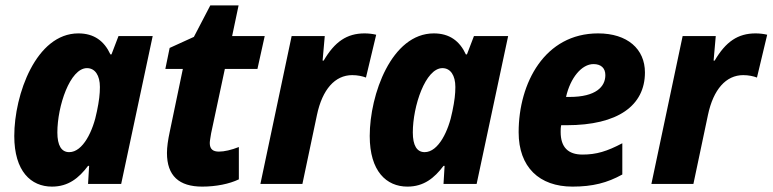

<svg xmlns="http://www.w3.org/2000/svg" viewBox="-20 -683 2869 713"><path d="M173 10C234 10 273 -22 307 -67H311L307 0H430L547 -549H420L394 -481H390C367 -531 329 -559 271 -559C114 -559 33 -332 33 -178C33 -47 95 10 173 10ZM237 -118C208 -118 193 -143 193 -191C193 -289 240 -430 303 -430C333 -430 351 -403 351 -360C351 -334 348 -308 340 -270C326 -197 288 -118 237 -118Z M731 10C782 10 832 0 867 -17V-137C839 -126 813 -120 793 -120C771 -120 759 -129 759 -152C759 -160 762 -174 764 -188L815 -427H936L963 -549H842L866 -663H761L700 -546L610 -505L594 -427H659L610 -192C604 -164 600 -137 600 -115C600 -30 645 10 731 10Z M947 0H1103L1157 -256C1177 -351 1224 -404 1288 -404C1308 -404 1326 -400 1339 -395L1377 -554C1365 -557 1349 -559 1334 -559C1268 -559 1223 -528 1182 -458H1178L1186 -549H1063Z M1493 10C1554 10 1593 -22 1627 -67H1631L1627 0H1750L1867 -549H1740L1714 -481H1710C1687 -531 1649 -559 1591 -559C1434 -559 1353 -332 1353 -178C1353 -47 1415 10 1493 10ZM1557 -118C1528 -118 1513 -143 1513 -191C1513 -289 1560 -430 1623 -430C1653 -430 1671 -403 1671 -360C1671 -334 1668 -308 1660 -270C1646 -197 1608 -118 1557 -118Z M2106 10C2181 10 2235 -4 2291 -35V-151C2234 -121 2195 -109 2143 -109C2090 -109 2062 -136 2062 -193C2062 -201 2062 -209 2064 -218H2084C2275 -218 2375 -291 2375 -414C2375 -501 2310 -559 2201 -559C2003 -559 1906 -375 1906 -192C1906 -62 1983 10 2106 10ZM2095 -323H2082C2098 -394 2140 -445 2184 -445C2212 -445 2228 -430 2228 -404C2228 -361 2193 -323 2095 -323Z M2399 0H2555L2609 -256C2629 -351 2676 -404 2740 -404C2760 -404 2778 -400 2791 -395L2829 -554C2817 -557 2801 -559 2786 -559C2720 -559 2675 -528 2634 -458H2630L2638 -549H2515Z"/></svg>

Font: Noto Sans SemiCondensed ExtraBold
Style: Italic
Weight: 800
Width: 4
Italic angle: -12°
Designer: Monotype Design Team
Foundry: Monotype Imaging Inc.
Version: Version 2.013